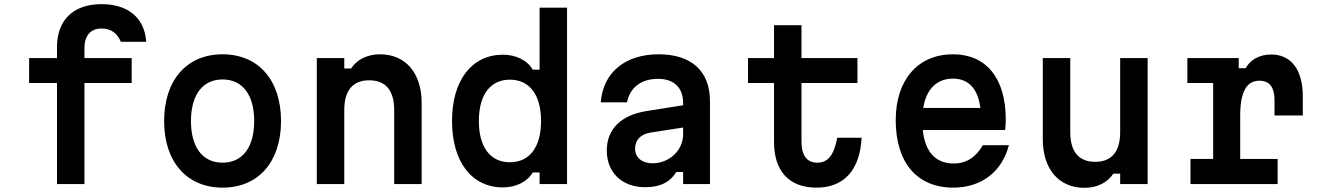

<svg xmlns="http://www.w3.org/2000/svg" viewBox="-20 -885 6340 923"><path d="M386 0V-486H613V-606H386V-654C386 -714 416 -748 468 -748C513 -748 543 -726 561 -684H683C675 -799 596 -865 468 -865C333 -865 254 -789 254 -659V-606H120V-486H254V0Z M1050 17C1222 17 1331 -107 1331 -303C1331 -500 1222 -624 1050 -624C878 -624 769 -500 769 -303C769 -107 878 17 1050 17ZM898 -303C898 -429 954 -503 1050 -503C1146 -503 1202 -429 1202 -303C1202 -177 1146 -103 1050 -103C954 -103 898 -177 898 -303Z M1503 0H1635V-356C1635 -450 1676 -499 1755 -499C1834 -499 1875 -450 1875 -356V0H2007V-390C2007 -534 1930 -624 1806 -624C1747 -624 1696 -599 1668 -556H1635V-606H1503Z M2398 16C2460 16 2516 -12 2541 -56H2574V0H2706V-848H2574V-550H2541C2516 -595 2460 -622 2398 -622C2248 -622 2153 -499 2153 -303C2153 -107 2248 16 2398 16ZM2282 -303C2282 -429 2337 -502 2431 -502C2526 -502 2581 -429 2581 -303C2581 -178 2526 -105 2431 -105C2337 -105 2282 -178 2282 -303Z M2868 -393H2994C3009 -465 3062 -506 3144 -506C3220 -506 3264 -463 3264 -390V-379L3087 -351C2965 -331 2897 -264 2897 -161C2897 -56 2970 15 3082 15C3154 15 3202 -10 3231 -58H3264V0H3393V-399C3393 -543 3304 -624 3146 -624C2985 -624 2879 -536 2868 -393ZM3033 -170C3033 -212 3059 -240 3109 -248L3264 -272V-240C3264 -162 3198 -100 3116 -100C3066 -100 3033 -128 3033 -170Z M3833 -764H3701V-606H3576V-486H3701V-202C3701 -62 3774 17 3905 17C4037 17 4114 -67 4122 -223H4005C3989 -140 3961 -103 3909 -103C3859 -103 3833 -138 3833 -204V-486H4102V-606H3833Z M4286 -308C4286 -102 4389 17 4563 17C4697 17 4797 -59 4830 -187H4705C4672 -130 4626 -99 4565 -99C4477 -99 4427 -155 4416 -260H4812C4814 -276 4815 -293 4815 -311C4815 -509 4721 -624 4561 -624C4393 -624 4286 -501 4286 -308ZM4418 -366C4433 -456 4483 -507 4561 -507C4636 -507 4681 -459 4693 -366Z M5497 -606H5365V-250C5365 -156 5324 -107 5245 -107C5166 -107 5125 -156 5125 -250V-606H4993V-216C4993 -72 5070 18 5194 18C5253 18 5304 -7 5332 -50H5365V0H5497Z M5688 -606V-486H5812V-121H5703V0H6122V-121H5942V-329C5942 -442 5972 -497 6034 -497C6083 -497 6107 -466 6107 -403V-330H6243V-421C6243 -550 6187 -623 6091 -623C6036 -623 5991 -599 5968 -557H5935V-606Z"/></svg>

Font: Martian Mono Std Md
Style: Regular
Weight: 500
Monospace: yes
Designer: Roman Shamin
Foundry: Evil Martians
Version: Version 1.000